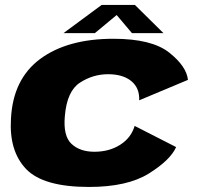

<svg xmlns="http://www.w3.org/2000/svg" viewBox="-20 -753 804 780"><path d="M341.5 6.5Q156 6.5 86.2 -66.2Q16.5 -139 24.5 -270Q32.5 -431.5 143.2 -513.5Q254 -595.5 441 -595.5Q596.5 -595.5 667.2 -539.5Q738 -483.5 743.5 -428.5L545.5 -345.5Q547.5 -395.5 513.5 -423.5Q479.5 -451.5 419 -451.5Q357.5 -451.5 304.8 -417.2Q252 -383 243.5 -282Q236 -201 270.2 -168.8Q304.5 -136.5 363.5 -136.5Q424 -136.5 468.5 -165Q513 -193.5 527 -241.5L695.5 -155.5Q672 -102.5 584.5 -48Q497 6.5 341.5 6.5ZM238 -618.5 393 -733H528L644 -618.5H516L454 -692L365.5 -618.5Z"/></svg>

Font: Anybody ExtraExpanded ExtraBold
Style: Italic
Weight: 800
Width: 8
Italic angle: -10°
Designer: Tyler Finck
Foundry: Etcetera Type Company
Version: Version 1.010; ttfautohint (v1.8.3) -l 8 -r 50 -G 200 -x 14 